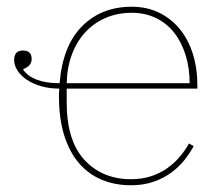

<svg xmlns="http://www.w3.org/2000/svg" viewBox="-20 -538 666 570"><path d="M369 12Q322 12 283 -4Q244 -20 215.5 -52.5Q187 -85 171 -135Q155 -185 155 -253Q155 -255 155 -259.5Q155 -264 156 -275Q127 -275 102.5 -282Q78 -289 60 -301Q42 -313 32 -328.5Q22 -344 22 -360Q22 -388 48 -388Q74 -388 74 -363Q74 -342 49 -333V-331Q62 -312 89 -301.5Q116 -291 157 -291Q166 -402 223.5 -460Q281 -518 371 -518Q416 -518 452 -500.5Q488 -483 513.5 -452Q539 -421 552.5 -378Q566 -335 566 -284V-275H178V-234Q178 -120 231 -63Q284 -6 369 -6Q402 -6 429 -15Q456 -24 477 -39Q498 -54 514 -73Q530 -92 541 -112L555 -104Q544 -84 528 -63.5Q512 -43 489 -26Q466 -9 436 1.5Q406 12 369 12ZM371 -500Q329 -500 294 -485Q259 -470 233.5 -442.5Q208 -415 193.5 -376.5Q179 -338 178 -291H543Q543 -336 531 -374.5Q519 -413 497 -441Q475 -469 443 -484.5Q411 -500 371 -500Z"/></svg>

Font: IBM Plex Serif Thin
Style: Regular
Weight: 100
Designer: Mike Abbink, Paul van der Laan, Pieter van Rosmalen
Foundry: Bold Monday
Version: Version 3.001